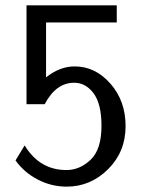

<svg xmlns="http://www.w3.org/2000/svg" viewBox="-20 -675 540 717"><path d="M38 -76 72 -132Q128 -40 228 -40Q278 -40 318.5 -78.5Q359 -117 359 -205Q359 -287 329.5 -326.5Q300 -366 257 -366Q189 -366 147 -286H79V-655H416V-591H152V-386Q203 -427 259 -427Q336 -427 392.5 -362.5Q449 -298 449 -204Q449 -108 383.5 -43Q318 22 229 22Q172 22 121 -4.5Q70 -31 38 -76Z"/></svg>

Font: CMU Sans Serif
Style: Medium
Weight: 500
Version: Version 0.7.0